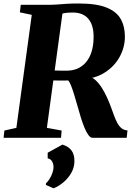

<svg xmlns="http://www.w3.org/2000/svg" viewBox="-29 -770 758 1073"><path d="M-9 0 -4.5 -40.5 62.5 -55.5 148.5 -687 82 -701 87 -743H236Q268 -743 292.8 -745Q317.5 -747 344.8 -748.8Q372 -750.5 410.5 -750.5Q509.5 -750.5 565.8 -728Q622 -705.5 645.5 -664Q669 -622.5 669 -565.5Q669 -506 639.8 -452.5Q610.5 -399 556.2 -364.5Q502 -330 426.5 -326.5L461 -341.5Q483.5 -341 503.2 -323.5Q523 -306 539.8 -279.5Q556.5 -253 569.2 -225Q582 -197 590 -174.5Q599.5 -149 608 -125.5Q616.5 -102 626.5 -83.2Q636.5 -64.5 650 -53.5Q663.5 -42.5 683.5 -41L679 0H488Q476 0 464.2 -16.5Q452.5 -33 442.2 -58.5Q432 -84 423.5 -111Q414 -143 404.5 -176.2Q395 -209.5 386 -239.2Q377 -269 368.5 -290.8Q360 -312.5 352 -320.5Q345.5 -320.5 334.2 -320Q323 -319.5 309.5 -319.8Q296 -320 283.2 -320.2Q270.5 -320.5 260.5 -320.5L266.5 -376.5Q274 -376 285.2 -375.8Q296.5 -375.5 308.8 -375.2Q321 -375 331.5 -375Q342 -375 347.5 -375Q385 -376 413 -391Q441 -406 459.5 -432.5Q478 -459 486.5 -494.5Q495 -530 494 -572.5Q492.5 -633.5 463 -666.8Q433.5 -700 377.5 -700Q367.5 -700 354 -699.2Q340.5 -698.5 326.5 -695.8Q312.5 -693 301 -687L323.5 -721L233 -55.5L315.5 -40.5L312 0ZM227.5 263.5 228 254Q237.5 246.5 247.5 230.8Q257.5 215 264 196.5Q270.5 178 270 161.5Q269.5 145 261.8 131.5Q254 118 237.5 115V83.5L320 38Q355 49 371 71.5Q387 94 387 129Q387 165 369.8 195.5Q352.5 226 325.8 248.5Q299 271 270.5 282.5Z"/></svg>

Font: Merriweather 60pt Black
Style: Italic
Weight: 900
Italic angle: -7.8°
Version: Version 2.101